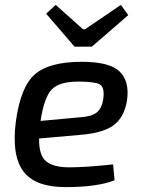

<svg xmlns="http://www.w3.org/2000/svg" viewBox="-20 -754 579 786"><path d="M285 -563 169 -698 208 -734 320 -634H328L475 -734L505 -692L356 -563ZM443 -81 449 -16Q378 12 248 12Q123 12 75 -53.5Q27 -119 45 -257Q64 -398 122.5 -449.5Q181 -501 315 -501Q429 -501 470 -461Q511 -421 500 -343Q488 -272 444 -240.5Q400 -209 309 -202L140 -187Q139 -118 169 -93.5Q199 -69 263 -69Q331 -69 443 -81ZM146 -259 309 -274Q355 -277 376 -293.5Q397 -310 403 -351Q409 -398 387.5 -409Q366 -420 300 -420Q224 -420 192.5 -388.5Q161 -357 146 -259Z"/></svg>

Font: Exo 2.0 Medium
Style: Italic
Weight: 500
Italic angle: -8°
Designer: Natanael Gama
Version: Version 1.001;PS 001.001;hotconv 1.0.70;makeotf.lib2.5.58329